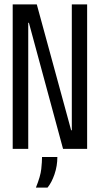

<svg xmlns="http://www.w3.org/2000/svg" viewBox="-20 -680 456 877"><path d="M38 0V-660H148L305 -85H308V-660H378V0H268L112 -576H109V0ZM144 177Q165 125 168.5 92Q172 59 172 37H242Q242 78 229 116Q216 154 197 177Z"/></svg>

Font: Bricolage Grotesque 48pt Condensed Light
Style: Regular
Weight: 300
Width: 3
Designer: Mathieu Triay
Foundry: Atelier Triay
Version: Version 1.000; ttfautohint (v1.8.4.7-5d5b);gftools[0.9.32]